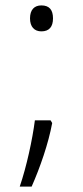

<svg xmlns="http://www.w3.org/2000/svg" viewBox="-20 -553 308 710"><path d="M91 -485C91 -454 107 -437 133 -437C162 -437 176 -454 176 -485C176 -517 162 -533 133 -533C107 -533 91 -517 91 -485ZM167 -108H109C100 -37 78 64 53 137H97C128 67 159 -22 173 -98Z"/></svg>

Font: Noto Sans Sinhala UI Light
Style: Regular
Weight: 300
Designer: Jelle Bosma - Monotype Design Team
Foundry: Monotype Imaging Inc.
Version: Version 2.006